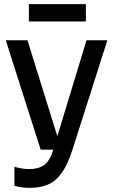

<svg xmlns="http://www.w3.org/2000/svg" viewBox="-20 -725 548 930"><path d="M125 185Q103 185 85 182.5Q67 180 50 175V83Q68 88 86 91Q104 94 121 94Q167 94 194.5 74Q222 54 238 0L399 -530H500L331 0Q308 72 279.5 112Q251 152 213 168.5Q175 185 125 185ZM177 0 8 -530H113L278 0ZM120 -621V-705H396V-621Z"/></svg>

Font: Radio Canada Big
Style: Regular
Weight: 400
Designer: Étienne Aubert Bonn
Foundry: Coppers and Brasses
Version: Version 1.001